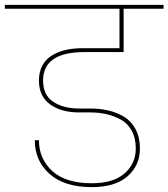

<svg xmlns="http://www.w3.org/2000/svg" viewBox="-55 -760 692 789"><path d="M-35 -724V-740H617V-724H453V-546H292Q122 -546 122 -429Q122 -369 164 -341.5Q206 -314 271 -314H316Q356 -314 390.5 -306Q425 -298 455 -280Q485 -262 502.5 -228.5Q520 -195 520 -150Q520 -80 469 -35.5Q418 9 322 9Q210 9 149 -45Q88 -99 88 -184H105Q105 -107 160 -57Q215 -7 322 -7Q411 -7 457 -47.5Q503 -88 503 -150Q503 -192 486.5 -222.5Q470 -253 441.5 -268.5Q413 -284 382 -291Q351 -298 315 -298H270Q197 -298 151 -331Q105 -364 105 -429Q105 -467 121 -494Q137 -521 164 -535.5Q191 -550 220.5 -556Q250 -562 284 -562H436V-724Z"/></svg>

Font: SVN-Poppins Thin
Style: Regular
Weight: 100
Designer: Ninad Kale (Devanagari), Jonny Pinhorn (Latin)
Foundry: Indian Type Foundry
Version: Version 3.002 2017